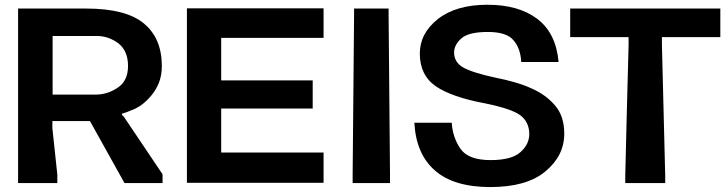

<svg xmlns="http://www.w3.org/2000/svg" viewBox="-20 -755 3005 793"><path d="M491.2 -273.4Q544.9 -194.3 651.4 -35.2Q651.4 -23.4 651.4 1Q598.6 1 494.1 1Q446.3 -84 351.6 -254.9Q299.8 -254.9 196.3 -254.9Q196.3 -245.1 196.3 -225.6Q203.1 -162.1 216.8 -33.2Q216.8 -22.5 216.8 1Q163.1 1 54.7 1Q54.7 -239.3 54.7 -719.7Q148.4 -719.7 335 -719.7Q500 -719.7 574.2 -658.2Q648.4 -596.7 648.4 -482.4Q648.4 -444.3 636.7 -414.1Q625 -384.8 606.4 -362.3Q573.2 -321.3 533.2 -303.7Q493.2 -287.1 483.4 -285.2Q483.4 -283.2 483.4 -280.3Q485.4 -279.3 487.3 -277.3Q489.3 -275.4 491.2 -273.4ZM375 -364.3Q423.8 -364.3 465.8 -392.6Q508.8 -420.9 508.8 -482.4Q508.8 -544.9 468.8 -576.2Q427.7 -606.4 379.9 -606.4Q319.3 -606.4 197.3 -606.4Q197.3 -526.4 197.3 -364.3Q242.2 -364.3 286.1 -364.3Q331.1 -364.3 375 -364.3Z M752 0Q752 -240.2 752 -720.7Q939.5 -720.7 1316.4 -720.7Q1316.4 -680.7 1316.4 -598.6Q1174.8 -598.6 893.6 -598.6Q893.6 -540 893.6 -422.9Q1019.5 -422.9 1271.5 -422.9Q1271.5 -384.8 1271.5 -306.6Q1145.5 -306.6 893.6 -306.6Q893.6 -246.1 893.6 -125Q1034.2 -125 1316.4 -125Q1316.4 -84 1316.4 0Q1127.9 0 752 0Q752 0 752 0Z M1442.4 -719.7Q1490.2 -719.7 1585 -719.7Q1585 -711.9 1585 -694.3Q1586.9 -474.6 1590.8 -35.2Q1590.8 -23.4 1590.8 1Q1539.1 1 1436.5 1Q1436.5 -6.8 1436.5 -23.4Q1436.5 -27.3 1436.5 -35.2Q1438.5 -254.9 1442.4 -694.3Q1442.4 -703.1 1442.4 -719.7Q1442.4 -719.7 1442.4 -719.7Z M2310.5 -203.1Q2310.5 -111.3 2232.4 -46.9Q2155.3 17.6 2004.9 17.6Q1854.5 17.6 1776.4 -50.8Q1698.2 -119.1 1691.4 -248Q1742.2 -248 1845.7 -248Q1849.6 -187.5 1881.8 -140.6Q1914.1 -93.8 2005.9 -93.8Q2093.8 -93.8 2129.9 -127Q2166 -159.2 2166 -201.2Q2166 -250 2129.9 -278.3Q2093.8 -305.7 1983.4 -328.1Q1846.7 -353.5 1780.3 -398.4Q1713.9 -444.3 1713.9 -534.2Q1713.9 -617.2 1789.1 -676.8Q1864.3 -735.4 1993.2 -735.4Q2121.1 -735.4 2198.2 -677.7Q2276.4 -619.1 2287.1 -499Q2235.4 -499 2132.8 -499Q2129.9 -555.7 2100.6 -588.9Q2072.3 -623 1995.1 -623Q1914.1 -623 1884.8 -595.7Q1855.5 -569.3 1855.5 -538.1Q1855.5 -497.1 1894.5 -475.6Q1933.6 -454.1 2029.3 -433.6Q2069.3 -425.8 2106.4 -415Q2143.6 -404.3 2175.8 -389.6Q2235.4 -363.3 2272.5 -319.3Q2310.5 -275.4 2310.5 -203.1Z M2576.2 -569.3Q2576.2 -580.1 2576.2 -601.6Q2495.1 -601.6 2335 -601.6Q2335 -640.6 2335 -719.7Q2542 -719.7 2955.1 -719.7Q2955.1 -680.7 2955.1 -601.6Q2875 -601.6 2713.9 -601.6Q2713.9 -590.8 2713.9 -569.3Q2718.8 -388.7 2727.5 -28.3Q2727.5 -18.6 2727.5 1Q2672.9 1 2562.5 1Q2562.5 -8.8 2562.5 -28.3Q2566.4 -209 2576.2 -569.3Q2576.2 -569.3 2576.2 -569.3Z"/></svg>

Font: Post Neon Display
Style: Regular
Weight: 700
Designer: Ward Goes
Version: Version 1.0